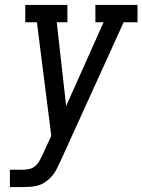

<svg xmlns="http://www.w3.org/2000/svg" viewBox="-20 -755 575 775"><path d="M20 0V-70H73Q86 -70 99 -73Q112 -76 122.5 -85Q133 -94 139.5 -106Q146 -118 152 -131L187 -207L129 -665H82V-735H252V-665H209L247 -327L398 -665H365V-735H535V-665H479L223 -102Q221 -99 220 -96Q219 -93 217 -91V-90Q211 -76 203 -62.5Q195 -49 184 -38Q173 -27 160 -18.5Q147 -10 132 -6Q117 -2 102.5 -1Q88 0 73 0Z"/></svg>

Font: Iosevka Slab Oblique
Style: Regular
Weight: 400
Italic angle: -9°
Monospace: yes
Designer: Belleve Invis
Foundry: Belleve Invis
Version: Version 11.1.1; ttfautohint (v1.8.3)